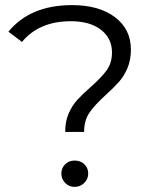

<svg xmlns="http://www.w3.org/2000/svg" viewBox="-20 -726 607 751"><path d="M334 -385Q377 -423 397.5 -451.5Q418 -480 418 -521Q418 -576 375 -609.5Q332 -643 257 -643Q133 -643 66 -562L13 -602Q98 -706 262 -706Q367 -706 429.5 -659Q492 -612 492 -532Q492 -491 478.5 -459.5Q465 -428 445.5 -406Q426 -384 394 -355Q351 -316 330 -285.5Q309 -255 309 -210H235Q235 -251 248.5 -282Q262 -313 282 -335Q302 -357 334 -385ZM220 -47Q220 -69 235 -83.5Q250 -98 272 -98Q295 -98 310 -83.5Q325 -69 325 -47Q325 -26 309.5 -10.5Q294 5 272 5Q250 5 235 -10.5Q220 -26 220 -47Z"/></svg>

Font: Montserrat-Regular
Style: Regular
Weight: 400
Version: Version 7.200